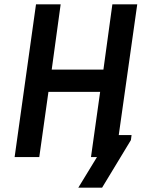

<svg xmlns="http://www.w3.org/2000/svg" viewBox="-20 -720 669 880"><path d="M339 140 486 -101H583L580 -78L448 140ZM47 0 145 -700H258L217 -401H454L495 -700H609L510 0H397L439 -299H202L160 0Z"/></svg>

Font: Finlandica Medium
Style: Italic
Weight: 500
Italic angle: -8°
Designer: Niklas Ekholm, Juho Hiilivirta, Jaakko Suomalainen
Foundry: Helsinki Type Studio
Version: Version 1.063